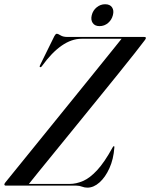

<svg xmlns="http://www.w3.org/2000/svg" viewBox="-34 -874 706 904"><path d="M325.5 0H-6Q-13.5 0 -13.5 -6Q-13 -10 -8 -16Q2 -28.5 33.5 -67.2Q65 -106 110.5 -162.2Q156 -218.5 208.8 -283.5Q261.5 -348.5 314.5 -414Q367.5 -479.5 414 -537Q460.5 -594.5 493.5 -635.5Q526.5 -676.5 538.5 -691.5H350Q303 -691.5 256.2 -659Q209.5 -626.5 164 -563.5Q158.5 -555.5 154 -558.5Q151 -561 155.5 -569L222 -704Q228 -715 233 -715Q239.5 -715 251.2 -707.5Q263 -700 284 -700H644.5Q653 -700 653 -695Q652.5 -692 651.2 -690Q650 -688 647.5 -684.5Q633.5 -665.5 600.5 -623.8Q567.5 -582 522 -525.5Q476.5 -469 425 -405.8Q373.5 -342.5 322.2 -279.2Q271 -216 225.8 -160.8Q180.5 -105.5 148 -65.2Q115.5 -25 102 -8H294.5Q324.5 -8 356.8 -21.8Q389 -35.5 423.5 -72.8Q458 -110 496 -179.5Q500 -186 502 -186Q505 -186 504.5 -180Q500.5 -124.5 481.2 -82Q462 -39.5 434.5 -15Q407 9.5 377.5 9.5Q364 9.5 352 4.8Q340 0 325.5 0ZM434.5 -751Q412.5 -751 402.5 -765.8Q392.5 -780.5 398 -802.5Q403.5 -825 421.2 -839.5Q439 -854 461 -854Q483.5 -854 493.5 -839.5Q503.5 -825 497.5 -802.5Q492 -780.5 474.8 -765.8Q457.5 -751 434.5 -751Z"/></svg>

Font: Fraunces 144pt S000
Style: Italic
Weight: 400
Italic angle: -16°
Version: Version 1.000; ttfautohint (v1.8.3)